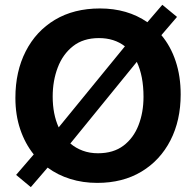

<svg xmlns="http://www.w3.org/2000/svg" viewBox="-20 -747 814 797"><path d="M395 -711.9Q508.8 -711.9 591.8 -654.8L653.8 -727.1L714.8 -676.8L649.9 -601.1Q688.5 -555.2 709.2 -492.9Q730 -430.7 730 -355Q730 -247.1 687.5 -164.3Q645 -81.5 567.4 -34.7Q489.7 12.2 383.8 12.2Q323.7 12.2 271.5 -4.2Q219.2 -20.5 177.7 -51.3L107.9 29.8L46.9 -21L120.1 -106Q84 -150.9 64 -210.2Q43.9 -269.5 43.9 -340.8Q43.9 -450.2 86.7 -533.9Q129.4 -617.7 208 -664.8Q286.6 -711.9 395 -711.9ZM390.6 -588.9Q325.7 -588.9 283.2 -555.4Q240.7 -522 219.7 -466.8Q198.7 -411.6 198.7 -346.2Q198.7 -272.9 223.6 -218.3L498.5 -554.7Q454.6 -588.9 390.6 -588.9ZM575.7 -345.2Q575.7 -431.6 547.9 -490.2L272 -151.4Q294.4 -132.3 323.2 -121.6Q352.1 -110.8 386.7 -110.8Q450.7 -110.8 492.4 -142.3Q534.2 -173.8 554.9 -227.1Q575.7 -280.3 575.7 -345.2Z"/></svg>

Font: ADLaM Display
Style: Regular
Weight: 400
Designer: Mark Jamra, Neil Patel, Concept: Andrew Footit
Foundry: Microsoft
Version: Version 2.000; ttfautohint (v1.8.4.7-5d5b);gftools[0.9.28]